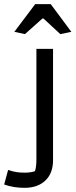

<svg xmlns="http://www.w3.org/2000/svg" viewBox="-54 -705 363 923"><path d="M15 -552 115 -685H190L289 -552L236 -541L155 -616H150L66 -541ZM-34 182 -15 112Q9 120 26 122.5Q43 125 65 125Q92 125 114 118Q121 98 121 61V-470H201V65Q201 128 164 163Q127 198 64 198Q11 198 -34 182Z"/></svg>

Font: Athiti Medium
Style: Regular
Weight: 500
Designer: CadsonDemak Team
Foundry: CadsonDemak
Version: Version 1.032